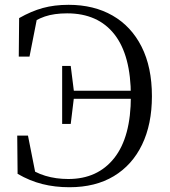

<svg xmlns="http://www.w3.org/2000/svg" viewBox="-20 -765 710 801"><path d="M53.4 -39.8 51.9 -199.3H96.7L130.9 -26.4L85.7 -40L81.4 -76.2Q124.6 -45 169.1 -31.6Q213.6 -18.2 265 -18.2Q387.6 -18.2 456.8 -105.9Q526 -193.6 526 -363.5Q526 -534.3 457.3 -621.8Q388.6 -709.3 260.1 -709.3Q205.9 -709.3 167.2 -696.2Q128.6 -683.1 86.3 -652.4L87.7 -687.2L137.2 -702.3L103.1 -528.8H58.3L59.8 -689.5Q110.2 -718.3 158.5 -731.6Q206.8 -744.9 266.1 -744.9Q371.6 -744.9 449.6 -700.1Q527.6 -655.4 570.7 -570.1Q613.8 -484.8 613.8 -363.7Q613.8 -246.6 572.6 -161.4Q531.5 -76.3 454.8 -30.1Q378.1 16.1 269.8 16.1Q209.1 16.1 156.5 2.8Q104 -10.4 53.4 -39.8ZM239.3 -248.1V-489.8H275.1L288.7 -381.2V-360.4L275.1 -248.1ZM267.8 -352.9V-386.4H555.8V-352.9Z"/></svg>

Font: Noto Serif KR ExtraLight
Style: Regular
Weight: 200
Designer: Ryoko NISHIZUKA 西塚涼子 (kana & ideographs); Frank Grießhammer (Latin, Greek & Cyrillic); Wenlong ZHANG 张文龙 (bopomofo); San
Foundry: Adobe
Version: Version 2.002-H1;hotconv 1.1.0;makeotfexe 2.6.0